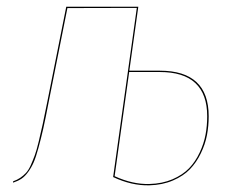

<svg xmlns="http://www.w3.org/2000/svg" viewBox="-20 -537 691 566"><path d="M451.2 -328.6Q595.2 -328.6 595.2 -194.3Q595.2 -165.5 590.1 -138.7Q585 -111.8 572 -85Q559.1 -58.1 539.8 -38.1Q520.5 -18.1 489.7 -4.9Q459 8.3 420.4 9.3Q368.2 10.7 313.5 -15.1L383.3 -513.7L178.7 -513.2L123.5 -236.3Q114.3 -188 107.7 -158.7Q101.1 -129.4 93.5 -101.6Q85.9 -73.7 79.3 -58.6Q72.8 -43.5 63.2 -30.3Q53.7 -17.1 43.5 -10.3Q33.2 -3.4 18.6 1.5V-2.4Q30.8 -6.8 39.8 -12.9Q48.8 -19 56.4 -27.1Q64 -35.2 70.6 -49.8Q77.1 -64.5 82.5 -79.1Q87.9 -93.8 94.2 -120.1Q100.6 -146.5 106 -171.4Q111.3 -196.3 119.6 -237.8L175.3 -517.1H387.7L361.3 -328.6ZM420.4 5.4Q458.5 4.4 488.5 -8.5Q518.6 -21.5 537.4 -41Q556.2 -60.5 568.6 -87.2Q581.1 -113.8 585.9 -139.9Q590.8 -166 590.8 -194.3Q590.8 -324.7 451.2 -324.7H360.8L317.9 -17.6Q371.1 6.8 420.4 5.4Z"/></svg>

Font: Fira Sans Compressed Four
Style: Italic
Weight: 100
Width: 3
Italic angle: -8°
Designer: Carrois Corporate & Edenspiekermann AG
Foundry: Carrois Corporate GbR & Edenspiekermann AG
Version: Version 4.203;PS 004.203;hotconv 1.0.88;makeotf.lib2.5.64775